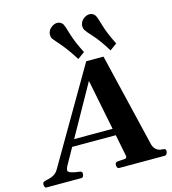

<svg xmlns="http://www.w3.org/2000/svg" viewBox="-198 -1105 1095 1219"><g transform="rotate(-15 349.5 -496.0)"><path d="M493.7 -69.3 390.6 -583.5 118.7 -98.1Q116.2 -93.3 113 -85Q109.9 -76.7 109.9 -71.3Q109.9 -59.1 131.1 -52.5Q152.3 -45.9 182.1 -42.5Q194.8 -41 198 -36.9Q201.2 -32.7 201.2 -25.4Q201.2 -17.1 197.5 -8.5Q193.8 0 184.1 0H-44.9Q-52.2 0 -55.4 -7.6Q-58.6 -15.1 -58.6 -21.5Q-58.6 -34.2 -52 -38.1Q-45.4 -42 -40 -43Q-18.6 -47.4 -2.4 -53Q13.7 -58.6 25.6 -67.6Q37.6 -76.7 45.9 -90.8L406.2 -708.5H520L668 -89.8Q671.9 -76.7 679.9 -66.2Q688 -55.7 700.4 -49.3Q712.9 -43 730 -43Q741.7 -43 746.6 -39.3Q751.5 -35.6 751.5 -25.9Q751.5 -16.6 746.1 -8.3Q740.7 0 732.4 0H431.6Q423.8 0 420.7 -8.8Q417.5 -17.6 417.5 -23.4Q417.5 -41.5 435.1 -43Q467.8 -45.4 481.4 -46.1Q495.1 -46.9 495.1 -59.6Q495.1 -62 493.7 -69.3ZM149.4 -206.5 168.9 -251H484.9L494.6 -206.5ZM361.8 -735.4Q329.6 -787.1 302.5 -821.5Q275.4 -856 257.3 -876Q239.3 -896 233.9 -904.3Q227.1 -915.5 227.1 -930.2Q227.1 -942.9 233.9 -956.1Q240.7 -969.2 255.4 -979.5Q272.9 -991.7 290.5 -991.7Q303.2 -991.7 312.7 -985.8Q322.3 -980 328.1 -971.2Q335 -958.5 351.3 -902.8Q367.7 -847.2 407.7 -768.6ZM573.7 -735.4Q525.4 -813 489.3 -852.3Q453.1 -891.6 445.8 -904.3Q439.5 -915.5 439.5 -929.2Q439.5 -941.9 445.8 -955.3Q452.1 -968.8 467.3 -979.5Q484.9 -991.7 502.4 -991.7Q515.1 -991.7 524.9 -986.1Q534.7 -980.5 540 -971.2Q547.9 -959 563.7 -903.1Q579.6 -847.2 619.6 -768.6Z"/></g></svg>

Font: Gelasio
Style: Italic
Weight: 400
Italic angle: -8.5°
Designer: Eben Sorkin
Foundry: Eben Sorkin
Version: Version 1.008